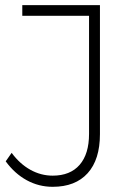

<svg xmlns="http://www.w3.org/2000/svg" viewBox="-20 -719 508 740"><path d="M2 -97.2 24.9 -129.9Q56.2 -87.4 96.9 -64.7Q137.7 -42 183.1 -42Q250.5 -42 286.9 -83.7Q323.2 -125.5 323.2 -203.1V-658.2H65.9V-699.2H365.2V-202.1Q365.2 -104 317.9 -51.5Q270.5 1 183.1 1Q129.4 1 83 -24.4Q36.6 -49.8 2 -97.2Z"/></svg>

Font: Montserrat Ultra Light
Style: Regular
Weight: 200
Designer: Julieta Ulanovsky
Foundry: Julieta Ulanovsky
Version: Version 3.001;PS 003.001;hotconv 1.0.70;makeotf.lib2.5.58329